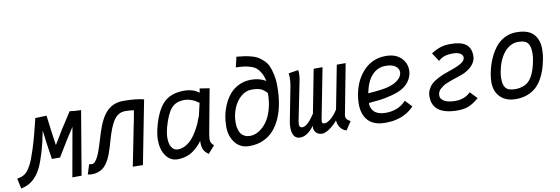

<svg xmlns="http://www.w3.org/2000/svg" viewBox="-97 -1072 4291 1470"><g transform="rotate(-10 2048.5 -337.0)"><path d="M172.9 -497.1Q175.8 -497.1 181.2 -496.8Q186.5 -496.6 189.5 -496.6Q191.4 -496.6 260.3 -499.5Q267.1 -442.4 274.9 -384Q282.7 -325.7 287.1 -295.9L292 -265.6Q347.7 -361.8 440.4 -502.4Q484.4 -495.6 528.3 -495.6L444.8 0H373L440.9 -380.9Q394.5 -312.5 306.6 -166H243.2Q219.2 -318.4 211.9 -392.6Q193.4 -297.9 173.1 -229.7Q152.8 -161.6 132.3 -118.2Q111.8 -74.7 85.4 -46.6Q59.1 -18.6 33.7 -5.1Q8.3 8.3 -26.9 16.6L-44.4 -63.5Q-26.9 -66.4 -15.1 -70.1Q-3.4 -73.7 11 -82Q25.4 -90.3 35.9 -103.5Q46.4 -116.7 59.6 -138.7Q72.8 -160.6 84.5 -191.4Q96.2 -222.2 110.4 -265.9Q124.5 -309.6 139.9 -366.5Q155.3 -423.3 172.9 -497.1Z M493.2 -1 517.1 -76.7Q529.8 -73.7 537.6 -73.7Q545.4 -73.7 552.5 -77.4Q559.6 -81.1 566.2 -89.6Q572.8 -98.1 578.6 -107.2Q584.5 -116.2 590.8 -131.1Q597.2 -146 602.1 -158.7Q606.9 -171.4 613.3 -191.2Q619.6 -210.9 624 -224.9Q628.4 -238.8 635.3 -261.5Q642.1 -284.2 646.5 -297.9Q682.1 -412.1 732.2 -460.4Q782.2 -508.8 857.4 -508.8Q957 -508.8 1017.6 -492.7Q997.1 -387.2 969.5 -245.6Q941.9 -104 921.4 1.5H920.4Q918 1.5 903.8 1Q889.6 0.5 842.8 0Q849.6 -33.2 867.4 -123Q885.3 -212.9 898.4 -279.3L912.1 -346.2L926.3 -423.3Q903.8 -429.2 857.4 -429.2Q814.9 -429.2 783.7 -396.2Q752.4 -363.3 722.7 -272.5Q716.8 -254.4 708.3 -225.1Q699.7 -195.8 694.1 -176.5Q688.5 -157.2 679 -131.1Q669.4 -105 660.4 -87.6Q651.4 -70.3 637.7 -51.8Q624 -33.2 608.6 -22.2Q593.3 -11.2 572 -4.2Q550.8 2.9 525.9 2.9Q511.2 2.9 493.2 -1Z M1153.8 -251Q1141.6 -205.6 1141.6 -168.9Q1141.6 -123 1159.2 -96.7Q1176.8 -70.3 1206.1 -70.3Q1237.8 -70.3 1266.8 -86.7Q1295.9 -103 1316.9 -126.5Q1337.9 -149.9 1357.2 -182.6Q1376.5 -215.3 1387.7 -241.7Q1398.9 -268.1 1409.2 -296.9L1431.2 -392.6Q1413.6 -404.8 1401.9 -411.9Q1390.1 -418.9 1366.9 -426.8Q1343.8 -434.6 1320.3 -434.6Q1252.9 -434.6 1217 -392.6Q1181.2 -350.6 1153.8 -251ZM1526.4 -489.3 1467.8 -173.8Q1458 -124 1458 -104.5Q1458 -86.9 1463.6 -76.9Q1469.2 -66.9 1483.9 -53.2L1432.1 4.9Q1430.2 3.4 1421.9 -3.7Q1413.6 -10.7 1410.6 -13.9Q1407.7 -17.1 1401.4 -25.6Q1395 -34.2 1392.3 -42.2Q1389.6 -50.3 1387.2 -63.7Q1384.8 -77.1 1384.8 -93.3Q1384.8 -101.1 1385.3 -105.5Q1372.6 -86.9 1356.9 -70.6Q1341.3 -54.2 1317.4 -35.9Q1293.5 -17.6 1261 -6.8Q1228.5 3.9 1191.9 3.9Q1135.7 3.9 1101.6 -44.2Q1067.4 -92.3 1067.4 -167.5Q1067.4 -206.1 1076.7 -246.1Q1108.4 -381.8 1165.8 -443.4Q1223.1 -504.9 1330.1 -504.9Q1358.4 -504.9 1382.6 -498.8Q1406.7 -492.7 1418.5 -486.3Q1430.2 -480 1445.8 -469.2Q1448.7 -483.9 1450.7 -501Z M1959.5 -375Q1933.6 -404.8 1908.4 -414.1Q1883.3 -423.3 1840.3 -423.3Q1796.9 -423.3 1759 -392.1Q1721.2 -360.8 1699 -308.1Q1676.8 -255.4 1676.8 -195.3Q1676.8 -180.7 1678.2 -167.5Q1679.7 -154.3 1685.3 -136.7Q1690.9 -119.1 1700.4 -106.4Q1710 -93.8 1727.5 -85Q1745.1 -76.2 1769 -76.2Q1803.7 -76.2 1837.4 -96.4Q1871.1 -116.7 1898.4 -153.3Q1925.8 -189.9 1942.6 -247.8Q1959.5 -305.7 1959.5 -375ZM1770.5 -691.4Q1773.9 -690.9 1780.3 -690.4Q1813.5 -687 1831.3 -684.6Q1849.1 -682.1 1880.9 -674.3Q1912.6 -666.5 1930.9 -655.8Q1949.2 -645 1972.7 -624.3Q1996.1 -603.5 2008.8 -576.2Q2021.5 -548.8 2030.5 -507.1Q2039.6 -465.3 2039.6 -413.1Q2039.6 -343.8 2028.8 -282.5Q2018.1 -221.2 1995.4 -169.2Q1972.7 -117.2 1939.2 -79.8Q1905.8 -42.5 1858.2 -21.5Q1810.5 -0.5 1752.4 -0.5H1751.5H1750.5Q1679.7 -0.5 1640.1 -52Q1600.6 -103.5 1600.6 -176.3Q1600.6 -221.7 1609.6 -266.4Q1618.7 -311 1638.4 -353.3Q1658.2 -395.5 1686.5 -427.5Q1714.8 -459.5 1757.1 -479Q1799.3 -498.5 1850.1 -498.5Q1913.1 -498.5 1963.9 -469.2Q1956.1 -504.9 1942.6 -529.8Q1929.2 -554.7 1912.6 -570.1Q1896 -585.4 1870.4 -594.2Q1844.7 -603 1818.1 -606.7Q1791.5 -610.4 1751.5 -611.8Z M2437.5 -69.3 2436.5 -79.1Q2412.1 -47.9 2376.5 -22.5Q2340.8 2.9 2315.4 2.9Q2286.1 2.9 2269.5 -14.6Q2252.9 -32.2 2252.9 -56.6Q2252.9 -63.5 2254.4 -69.8Q2201.2 2.9 2144 2.9Q2126.5 2.9 2114 -4.6Q2101.6 -12.2 2095 -25.1Q2088.4 -38.1 2085.4 -52.7Q2082.5 -67.4 2082.5 -85Q2082.5 -111.3 2087.9 -137.2Q2122.1 -311 2138.7 -397.9Q2145 -433.1 2145 -462.4Q2145 -478.5 2142.6 -496.6L2218.3 -508.8Q2220.7 -499 2220.7 -480.5Q2220.7 -459.5 2215.8 -433.1L2154.3 -127Q2153.8 -126 2153.6 -123.8Q2153.3 -121.6 2153.3 -120.6Q2150.9 -106 2150.9 -99.6Q2150.9 -71.8 2174.8 -71.8Q2213.9 -71.8 2271.5 -160.2L2336.9 -498H2405.8L2329.1 -104.5Q2327.6 -97.7 2327.6 -90.3Q2327.6 -71.8 2346.2 -71.8Q2366.2 -71.8 2393.8 -93.3Q2421.4 -114.7 2451.2 -160.6L2516.6 -498H2585.4L2517.1 -138.7L2510.7 -105.5Q2510.3 -103 2510.3 -98.1Q2510.3 -83.5 2521 -72Q2531.7 -60.5 2545.9 -54.7L2503.4 10.3Q2480 5.4 2461.2 -15.4Q2442.4 -36.1 2437.5 -69.3Z M2715.8 -240.2Q2749 -242.7 2767.3 -244.4Q2785.6 -246.1 2820.8 -250.7Q2856 -255.4 2883.1 -263.7Q2910.2 -272 2929.7 -283.7Q2983.9 -316.4 2983.9 -358.9Q2983.9 -387.2 2957.3 -405.8Q2930.7 -424.3 2882.8 -424.3Q2819.8 -424.3 2776.6 -377.7Q2733.4 -331.1 2715.8 -240.2ZM2896.5 -498.5Q2971.2 -498.5 3013.2 -458.3Q3055.2 -418 3055.2 -361.3Q3055.2 -323.2 3034.7 -287.6Q3014.2 -252 2975.6 -228Q2941.4 -207 2886.2 -193.1Q2831.1 -179.2 2794.4 -174.8Q2757.8 -170.4 2708 -166.5V-161.1Q2708 -149.4 2710.7 -137.9Q2713.4 -126.5 2720.9 -113.8Q2728.5 -101.1 2740.7 -91.8Q2752.9 -82.5 2773.7 -76.2Q2794.4 -69.8 2821.8 -69.8Q2921.9 -69.8 2981.4 -135.7L3031.2 -82.5Q3030.8 -82 3022 -73.7Q3013.2 -65.4 3009 -62.3Q3004.9 -59.1 2993.9 -50.3Q2982.9 -41.5 2973.9 -36.9Q2964.8 -32.2 2950.7 -24.7Q2936.5 -17.1 2921.6 -12.7Q2906.7 -8.3 2888.7 -3.7Q2870.6 1 2849.4 2.9Q2828.1 4.9 2805.2 4.9Q2717.8 4.9 2673.8 -42.2Q2629.9 -89.4 2629.9 -173.8Q2629.9 -209 2638.2 -252Q2659.7 -360.8 2728 -429.7Q2796.4 -498.5 2896.5 -498.5Z M3482.4 -113.3 3534.2 -58.6Q3496.1 -25.9 3460 -9Q3423.8 7.8 3369.1 7.8Q3172.9 7.8 3172.9 -133.8Q3172.9 -163.6 3185.1 -188.2Q3197.3 -212.9 3214.8 -229.2Q3232.4 -245.6 3260.7 -260.5Q3289.1 -275.4 3312.7 -284.7Q3336.4 -293.9 3369.1 -305.2Q3377.9 -308.1 3382.3 -309.6Q3433.6 -327.6 3458.3 -345.5Q3482.9 -363.3 3482.9 -384.3Q3482.9 -403.8 3462.6 -416Q3442.4 -428.2 3407.7 -428.2Q3365.2 -428.2 3340.6 -419.7Q3315.9 -411.1 3293 -390.6L3249.5 -457Q3286.6 -480 3320.8 -491.5Q3355 -502.9 3400.9 -502.9Q3481.4 -502.9 3519.8 -474.1Q3558.1 -445.3 3558.1 -382.3Q3558.1 -341.3 3524.9 -306.9Q3491.7 -272.5 3440.9 -254.4Q3427.7 -249.5 3402.8 -241.5Q3377.9 -233.4 3363.3 -228Q3348.6 -222.7 3328.1 -214.6Q3307.6 -206.5 3295.4 -198.5Q3283.2 -190.4 3271.2 -179.9Q3259.3 -169.4 3253.7 -156.5Q3248 -143.6 3248 -128.4Q3248 -107.4 3265.6 -93Q3283.2 -78.6 3308.1 -72.8Q3333 -66.9 3362.3 -66.9Q3436 -66.9 3482.4 -113.3Z M3926.3 -105Q3977.1 -145.5 3999.5 -258.8Q4000 -260.3 4000.5 -263.2Q4001 -266.1 4001.5 -267.6Q4007.3 -301.3 4007.3 -323.2Q4007.3 -349.1 4003.9 -366.5Q4000.5 -383.8 3991.2 -398.9Q3981.9 -414.1 3962.6 -421.4Q3943.4 -428.7 3914.1 -428.7Q3851.6 -428.7 3806.2 -374.3Q3760.7 -319.8 3743.2 -229Q3737.8 -201.2 3737.8 -179.7Q3737.8 -152.8 3741.2 -135.5Q3744.6 -118.2 3754.6 -103.8Q3764.6 -89.4 3783.9 -82.8Q3803.2 -76.2 3833.5 -76.2Q3887.7 -76.7 3926.3 -105ZM3821.8 -0.5H3820.8Q3746.1 -0.5 3702.4 -43.7Q3658.7 -86.9 3658.7 -160.6Q3658.7 -189.9 3665.5 -226.6Q3676.3 -282.7 3696 -330.6Q3715.8 -378.4 3745.4 -418.2Q3774.9 -458 3817.9 -481Q3860.8 -503.9 3912.1 -503.9Q3982.4 -503.9 4021.5 -479.7Q4060.5 -455.6 4077.1 -405.8Q4085.9 -379.4 4085.9 -339.4Q4085.9 -300.8 4078.6 -265.1Q4069.8 -220.7 4057.6 -183.8Q4045.4 -147 4024.7 -112.1Q4003.9 -77.1 3976.8 -53.2Q3949.7 -29.3 3910.4 -14.9Q3871.1 -0.5 3822.8 -0.5Z"/></g></svg>

Font: Fantasque Sans Mono
Style: Italic
Weight: 400
Italic angle: -11°
Monospace: yes
Designer: Jany Belluz
Version: Version 1.8.0 ; ttfautohint (v1.8.2)